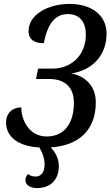

<svg xmlns="http://www.w3.org/2000/svg" viewBox="-20 -744 565 982"><path d="M170 218C239 218 281 174 281 106C281 65 261 31 239 10C380 1 470 -76 470 -221C470 -318 397 -361 343 -368C443 -382 525 -453 525 -572C525 -668 446 -724 336 -724C225 -724 126 -669 126 -585C126 -538 161 -523 204 -523C220 -603 250 -672 327 -672C392 -672 419 -626 419 -567C419 -458 341 -393 248 -393H175L164 -340H231C319 -340 358 -291 358 -219C358 -106 303 -46 219 -46C128 -46 88 -132 89 -195C45 -195 11 -167 11 -117C11 -49 67 4 181 10C200 41 208 71 208 98C208 134 192 159 162 159C144 159 132 153 124 146C114 155 110 165 110 178C110 200 132 218 170 218Z"/></svg>

Font: Noto Serif Condensed Medium
Style: Italic
Weight: 500
Width: 3
Italic angle: -12°
Designer: Monotype Design Team
Foundry: Monotype Imaging Inc.
Version: Version 2.013